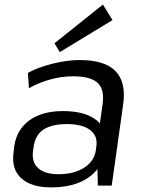

<svg xmlns="http://www.w3.org/2000/svg" viewBox="-20 -810 620 838"><path d="M402.8 -179.4 427.9 -355.8Q436.8 -419.8 406.1 -448.4Q375.3 -477 298.3 -477Q249.8 -477 200.3 -463.5Q150.8 -450.1 106.2 -425L102 -491.8Q131.9 -508.4 170.3 -520.8Q208.6 -533.2 249.8 -540.6Q291 -547.9 327.7 -547.9Q436.8 -547.9 483.8 -500Q530.8 -452.1 517.8 -355.8L467.6 0H406.9ZM202.9 7.9Q116.4 7.9 72.7 -32.1Q29.1 -72.2 39.1 -144.1L42.4 -172.3Q52.6 -244.3 108.4 -284.8Q164.2 -325.2 254.6 -325.2Q349.8 -325.2 399.6 -286.6Q449.5 -247.9 439.4 -176.8L435 -146.8Q425 -73.8 363 -33Q301.1 7.9 202.9 7.9ZM234.9 -49.6Q303.4 -49.6 347.8 -78.3Q392.2 -107.1 398.5 -155.7L400.4 -170.2Q407.6 -216.9 373.4 -242.7Q339.3 -268.5 270.9 -268.5Q208 -268.5 170.8 -245.2Q133.5 -221.9 126.1 -165.8L124.4 -153Q117 -103 146.4 -76.3Q175.8 -49.6 234.9 -49.6ZM471.1 -722.4 241 -582.6 217.7 -621.1 429.2 -790Z"/></svg>

Font: Pathway Extreme 8pt Thin 12pt
Style: Italic
Weight: 100
Italic angle: -8°
Version: Version 1.001;gftools[0.9.26]